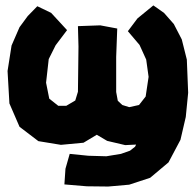

<svg xmlns="http://www.w3.org/2000/svg" viewBox="-20 -517 719 706"><path d="M117.2 -494.1 82 -458 51.8 -417 22.5 -349.6 7.8 -255.9 14.6 -136.7 51.8 -50.8 121.1 2 204.1 15.6 287.1 7.8 335.9 -21.5 374 1 440.4 16.6 480.5 14.6 476.6 22.5 458 37.1 424.8 48.8 371.1 57.6 304.7 55.7 236.3 48.8 220.7 103.5 216.8 161.1 298.8 168 377.9 168.9 455.1 162.1 532.2 136.7 599.6 80.1 643.6 -2.9 663.1 -86.9 671.9 -175.8 667 -297.9 648.4 -372.1 619.1 -428.7 583 -469.7 543.9 -497.1 485.4 -449.2 450.2 -402.3 493.2 -351.6 517.6 -297.9 526.4 -234.4 515.6 -162.1 491.2 -130.9 455.1 -123 429.7 -130.9 413.1 -146.5 407.2 -178.7V-307.6L411.1 -412.1L348.6 -423.8L266.6 -420.9L268.6 -345.7L266.6 -179.7L256.8 -147.5L223.6 -127.9H194.3L161.1 -154.3L149.4 -212.9L159.2 -299.8L184.6 -350.6L226.6 -406.2L168 -469.7Z"/></svg>

Font: MaokenAssortedSans-Lite
Style: Lite
Weight: 400
Version: Version 1.400